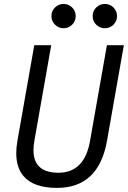

<svg xmlns="http://www.w3.org/2000/svg" viewBox="-20 -916 630 946"><path d="M260.7 9.8Q144.5 9.8 95.2 -49.3Q60.1 -90.8 60.1 -161.1Q60.1 -189.5 65.9 -222.7L148.9 -693.4H232.4L149.4 -222.7Q145 -197.3 145 -175.8Q145 -64.9 268.1 -64.9Q396.5 -64.9 423.8 -222.7L506.8 -693.4H590.3L507.3 -222.7Q466.3 9.8 260.7 9.8ZM496.6 -776.9Q471.7 -776.9 454.1 -794.4Q436.5 -812 436.5 -836.9Q436.5 -861.8 454.1 -879.2Q471.7 -896.5 496.6 -896.5Q521.5 -896.5 539.1 -879.2Q556.6 -861.8 556.6 -836.9Q556.6 -812 539.1 -794.4Q521.5 -776.9 496.6 -776.9ZM293.5 -776.9Q268.6 -776.9 251 -794.4Q233.4 -812 233.4 -836.9Q233.4 -861.8 251 -879.2Q268.6 -896.5 293.5 -896.5Q317.9 -896.5 335.4 -879.2Q353 -861.8 353 -836.9Q353 -812 335.4 -794.4Q317.9 -776.9 293.5 -776.9Z"/></svg>

Font: CaskaydiaCove NFP SemiLight
Style: Italic
Weight: 350
Italic angle: -10°
Designer: Aaron Bell
Foundry: Saja Typeworks
Version: Version 2111.001; VTT 6.35;Nerd Fonts 3.1.1